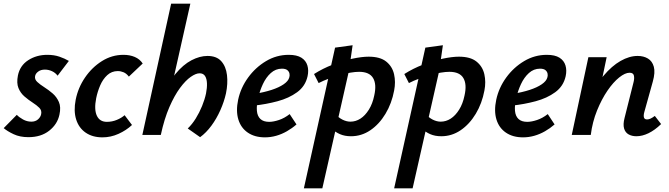

<svg xmlns="http://www.w3.org/2000/svg" viewBox="-27 -731 3626 1040"><path d="M127 12Q81 12 47 -4Q13 -20 -7 -37L64 -109Q76 -96 97.5 -84Q119 -72 143 -72Q165 -72 179 -84.5Q193 -97 196 -113Q200 -133 186 -147Q172 -161 149.5 -175.5Q127 -190 105.5 -208.5Q84 -227 73 -254Q62 -281 70 -322Q81 -376 126 -405Q171 -434 229 -434Q266 -434 295 -424Q324 -414 346 -401L285 -321Q273 -337 254.5 -345.5Q236 -354 216 -354Q194 -354 179.5 -343Q165 -332 163 -318Q160 -301 175 -287Q190 -273 213 -258.5Q236 -244 258 -225Q280 -206 292 -178.5Q304 -151 295 -110Q284 -58 239.5 -23Q195 12 127 12Z M528 13Q474 13 437 -12.5Q400 -38 385.5 -84Q371 -130 383 -191Q396 -256 433.5 -311Q471 -366 525 -400Q579 -434 642 -434Q676 -434 703 -422.5Q730 -411 746 -387L671 -316Q658 -333 642.5 -339.5Q627 -346 611 -346Q578 -346 554 -324Q530 -302 515.5 -268Q501 -234 494 -199Q482 -138 497.5 -104.5Q513 -71 552 -71Q580 -71 605.5 -81.5Q631 -92 648 -107L688 -54Q657 -25 615 -6Q573 13 528 13Z M1057 12 990 -35Q1014 -58 1033.5 -89.5Q1053 -121 1067.5 -156.5Q1082 -192 1089 -225Q1095 -255 1094 -280Q1093 -305 1083.5 -319.5Q1074 -334 1054 -334Q1034 -334 1006 -314.5Q978 -295 948 -254.5Q918 -214 890.5 -151Q863 -88 844 0H782Q808 -116 844.5 -197.5Q881 -279 923 -330Q965 -381 1010 -404.5Q1055 -428 1097 -428Q1146 -428 1171.5 -399.5Q1197 -371 1202.5 -324.5Q1208 -278 1197 -225Q1187 -180 1166.5 -134Q1146 -88 1118 -50Q1090 -12 1057 12ZM744 0 900 -711H1004L844 0Z M1408 13Q1353 13 1315.5 -12.5Q1278 -38 1264 -84Q1250 -130 1263 -191Q1277 -256 1317 -311Q1357 -366 1414 -400Q1471 -434 1537 -434Q1581 -434 1605.5 -418.5Q1630 -403 1638 -376.5Q1646 -350 1639 -318Q1627 -264 1582.5 -231.5Q1538 -199 1476 -182.5Q1414 -166 1349 -159L1354 -223Q1404 -231 1444 -244Q1484 -257 1509.5 -274.5Q1535 -292 1540 -312Q1543 -321 1541 -332Q1539 -343 1529.5 -351Q1520 -359 1500 -359Q1466 -359 1440 -335.5Q1414 -312 1397 -275.5Q1380 -239 1371 -199Q1362 -160 1364.5 -131Q1367 -102 1383.5 -86.5Q1400 -71 1431 -71Q1454 -71 1484 -81Q1514 -91 1542 -113L1579 -57Q1555 -36 1527 -20Q1499 -4 1469 4.5Q1439 13 1408 13Z M1619 289 1788 -473 1883 -486 1863 -347 1719 289ZM1874 7Q1840 7 1814 -4.5Q1788 -16 1771 -33.5Q1754 -51 1746 -69L1786 -117Q1806 -94 1828 -83Q1850 -72 1871 -72Q1900 -72 1925.5 -88.5Q1951 -105 1971 -137Q1991 -169 2000 -213Q2014 -274 1994 -308Q1974 -342 1918 -342Q1898 -342 1871 -337.5Q1844 -333 1814 -324.5Q1784 -316 1754 -305Q1724 -294 1699 -281L1674 -330Q1721 -360 1775.5 -381Q1830 -402 1881.5 -413Q1933 -424 1970 -424Q2032 -424 2065 -397.5Q2098 -371 2107.5 -329Q2117 -287 2108 -241Q2095 -171 2061 -114.5Q2027 -58 1979 -25.5Q1931 7 1874 7Z M2108 289 2277 -473 2372 -486 2352 -347 2208 289ZM2363 7Q2329 7 2303 -4.5Q2277 -16 2260 -33.5Q2243 -51 2235 -69L2275 -117Q2295 -94 2317 -83Q2339 -72 2360 -72Q2389 -72 2414.5 -88.5Q2440 -105 2460 -137Q2480 -169 2489 -213Q2503 -274 2483 -308Q2463 -342 2407 -342Q2387 -342 2360 -337.5Q2333 -333 2303 -324.5Q2273 -316 2243 -305Q2213 -294 2188 -281L2163 -330Q2210 -360 2264.5 -381Q2319 -402 2370.5 -413Q2422 -424 2459 -424Q2521 -424 2554 -397.5Q2587 -371 2596.5 -329Q2606 -287 2597 -241Q2584 -171 2550 -114.5Q2516 -58 2468 -25.5Q2420 7 2363 7Z M2806 13Q2751 13 2713.5 -12.5Q2676 -38 2662 -84Q2648 -130 2661 -191Q2675 -256 2715 -311Q2755 -366 2812 -400Q2869 -434 2935 -434Q2979 -434 3003.5 -418.5Q3028 -403 3036 -376.5Q3044 -350 3037 -318Q3025 -264 2980.5 -231.5Q2936 -199 2874 -182.5Q2812 -166 2747 -159L2752 -223Q2802 -231 2842 -244Q2882 -257 2907.5 -274.5Q2933 -292 2938 -312Q2941 -321 2939 -332Q2937 -343 2927.5 -351Q2918 -359 2898 -359Q2864 -359 2838 -335.5Q2812 -312 2795 -275.5Q2778 -239 2769 -199Q2760 -160 2762.5 -131Q2765 -102 2781.5 -86.5Q2798 -71 2829 -71Q2852 -71 2882 -81Q2912 -91 2940 -113L2977 -57Q2953 -36 2925 -20Q2897 -4 2867 4.5Q2837 13 2806 13Z M3420 7Q3396 7 3378 -3Q3360 -13 3353.5 -35Q3347 -57 3356 -92L3405 -287Q3410 -307 3406.5 -322Q3403 -337 3383 -337Q3359 -337 3327 -311.5Q3295 -286 3263.5 -240Q3232 -194 3207 -132.5Q3182 -71 3173 0H3099Q3123 -107 3160 -187Q3197 -267 3242 -320.5Q3287 -374 3334.5 -401Q3382 -428 3427 -428Q3459 -428 3482.5 -414Q3506 -400 3514.5 -369.5Q3523 -339 3509 -289L3463 -124Q3458 -106 3461 -95Q3464 -84 3478 -84Q3486 -84 3495.5 -88Q3505 -92 3520 -103L3554 -59Q3520 -26 3486 -9.5Q3452 7 3420 7ZM3070 0 3160 -421H3259L3171 0Z"/></svg>

Font: Ysabeau
Style: Bold Italic
Weight: 700
Italic angle: -12°
Designer: Christian Thalmann (Catharsis Fonts)
Version: Version 2.002